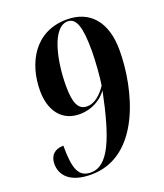

<svg xmlns="http://www.w3.org/2000/svg" viewBox="-136 -814 779 914"><g transform="rotate(-20 253.5 -357.0)"><path d="M168 10C417 10 497 -304 497 -501C497 -645 427 -724 310 -724C148 -724 75 -588 75 -448C75 -349 124 -279 215 -279C279 -279 327 -310 355 -348C308 -119 259 0 171 0C108 0 90 -47 90 -165C46 -165 20 -140 20 -97C20 -38 64 10 168 10ZM261 -302C217 -302 199 -340 199 -427C199 -558 234 -714 311 -714C355 -714 372 -663 372 -543C372 -492 365 -404 359 -371C336 -337 303 -302 261 -302Z"/></g></svg>

Font: Noto Serif Display Condensed
Style: Bold Italic
Weight: 700
Width: 3
Italic angle: -12°
Designer: Monotype Design Team
Foundry: Monotype Imaging Inc.
Version: Version 2.009